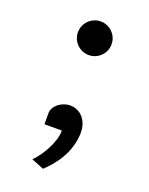

<svg xmlns="http://www.w3.org/2000/svg" viewBox="-116 -514 549 708"><g transform="rotate(20 158.5 -160.5)"><path d="M90.3 -73.2Q92.8 -85 99.4 -94Q106 -103 115.2 -109.1Q124.5 -115.2 135.3 -118.7Q146 -122.1 156.2 -122.1Q170.9 -122.1 183.8 -116.5Q196.8 -110.8 206.3 -100.3Q215.8 -89.8 221.4 -75Q227.1 -60.1 227.1 -41.5Q227.1 3.4 205.8 47.4Q184.6 91.3 141.6 131.8L92.8 112.3Q103.5 101.6 115 85.9Q126.5 70.3 136.2 52Q146 33.7 152.3 13.9Q158.7 -5.9 158.7 -24.4H90.3ZM90.3 -385.7Q90.3 -399.4 95.5 -411.4Q100.6 -423.3 109.6 -432.4Q118.7 -441.4 130.6 -446.5Q142.6 -451.7 156.2 -451.7Q169.9 -451.7 181.9 -446.5Q193.8 -441.4 202.9 -432.4Q211.9 -423.3 217 -411.4Q222.2 -399.4 222.2 -385.7Q222.2 -372.1 217 -360.1Q211.9 -348.1 202.9 -339.1Q193.8 -330.1 181.9 -325Q169.9 -319.8 156.2 -319.8Q142.6 -319.8 130.6 -325Q118.7 -330.1 109.6 -339.1Q100.6 -348.1 95.5 -360.1Q90.3 -372.1 90.3 -385.7Z"/></g></svg>

Font: Andika CyrE
Style: Regular
Weight: 400
Designer: Victor Gaultney, Annie Olsen, Julie Remington, Don Collingsworth, Eric Hays, Becca Hirsbrunner
Foundry: SIL International
Version: Version 5.000